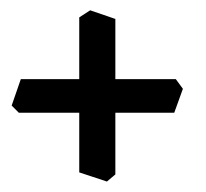

<svg xmlns="http://www.w3.org/2000/svg" viewBox="-20 -448 395 369"><path d="M185.5 -99.1 132.3 -116.7V-231.4H16.1L2.4 -245.1L20 -295.9H132.3V-414.6L153.3 -428.2L201.7 -411.6V-295.9H317.9L331.5 -277.3L314.9 -231.4H201.7V-112.8Z"/></svg>

Font: Kelvinch
Style: Regular
Weight: 400
Designer: Paul James MIller
Foundry: High-Logic / Made with FontCreator
Version: Version 3.30 September 23, 2016